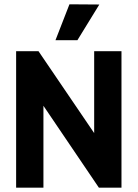

<svg xmlns="http://www.w3.org/2000/svg" viewBox="-20 -873 640 893"><path d="M238 -686 303 -853 442 -852 340 -686ZM440 0 182 -381V0H55V-635H159L418 -254V-635H545V0Z"/></svg>

Font: Gemunu Libre ExtraBold
Style: Regular
Weight: 800
Designer: Puspanada Ekanayake, Sola Matas, Pathum Egodawatta, Kosala Senevirathne
Foundry: mooniak
Version: Version 1.100